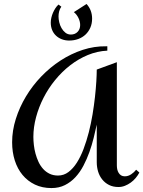

<svg xmlns="http://www.w3.org/2000/svg" viewBox="-20 -935 721 966"><path d="M681.2 -66.9Q673.8 -52.7 662.8 -39.6Q651.9 -26.4 637.9 -16.4Q624 -6.3 608.4 -0.2Q592.8 5.9 576.2 5.9Q548.8 5.9 528.6 -4.4Q508.3 -14.6 494.4 -32Q480.5 -49.3 473.6 -71.8Q466.8 -94.2 466.8 -119.1V-308.1Q460 -276.9 451.2 -241Q442.4 -205.1 429.7 -169.7Q417 -134.3 399.9 -101.6Q382.8 -68.8 359.6 -43.7Q336.4 -18.6 306.6 -3.7Q276.9 11.2 238.8 11.2Q192.4 11.2 155.8 -6.3Q119.1 -23.9 93.5 -54.7Q67.9 -85.4 54.4 -127.7Q41 -169.9 41 -219.2Q41 -277.8 59.6 -336.7Q78.1 -395.5 110.6 -449.7Q143.1 -503.9 187.7 -550.3Q232.4 -596.7 285.2 -630.9Q337.9 -665 396.2 -684.1Q454.6 -703.1 514.2 -702.1H520V-680.2Q468.8 -677.7 421.4 -658Q374 -638.2 332.8 -606.2Q291.5 -574.2 257.3 -532.2Q223.1 -490.2 199 -442.9Q174.8 -395.5 161.4 -345.2Q147.9 -294.9 147.9 -246.1Q147.9 -227.1 150.4 -205.3Q152.8 -183.6 158.7 -161.9Q164.6 -140.1 173.8 -120.4Q183.1 -100.6 197 -85.2Q210.9 -69.8 229.5 -60.8Q248 -51.8 272 -51.8Q300.8 -51.8 324.2 -69.3Q347.7 -86.9 366.7 -116.7Q385.7 -146.5 400.6 -186Q415.5 -225.6 426.8 -269.5Q438 -313.5 445.6 -359.1Q453.1 -404.8 457.8 -446.8Q462.4 -488.8 464.6 -524.7Q466.8 -560.5 466.8 -585L567.9 -622.1V-103Q567.9 -93.3 569.8 -83.5Q571.8 -73.7 576.7 -65.7Q581.5 -57.6 589.1 -52.7Q596.7 -47.9 607.9 -47.9Q625 -47.9 640.1 -58.1Q655.3 -68.4 665 -81.1ZM274.4 -912.1 288.6 -901.4Q280.8 -890.6 277.6 -877.7Q274.4 -864.7 274.4 -852.1Q274.4 -838.9 278.1 -823Q281.7 -807.1 289.6 -793.5Q297.4 -779.8 309.1 -770.5Q320.8 -761.2 336.4 -761.2Q357.4 -761.2 370.4 -774.7Q383.3 -788.1 383.3 -809.1Q383.3 -827.1 374.5 -845Q365.7 -862.8 351.6 -874L415.5 -915Q443.4 -884.3 443.4 -841.3Q443.4 -816.4 434.6 -796.1Q425.8 -775.9 410.4 -761.2Q395 -746.6 373.8 -738.8Q352.5 -731 328.1 -731Q308.1 -731 291 -737.5Q273.9 -744.1 261.5 -755.9Q249 -767.6 242.2 -784.2Q235.4 -800.8 235.4 -821.3Q235.4 -833 238.3 -845.7Q241.2 -858.4 246.3 -870.4Q251.5 -882.3 258.5 -893.3Q265.6 -904.3 274.4 -912.1Z"/></svg>

Font: Redressed
Style: Regular
Weight: 400
Designer: Astigmatic (AOETI)
Foundry: Astigmatic (AOETI)
Version: Version 1.000